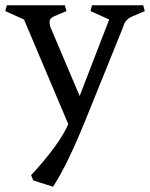

<svg xmlns="http://www.w3.org/2000/svg" viewBox="-26 -470 569 728"><path d="M181 -409Q162 -401 162 -387.5Q162 -374 167 -363L276 -106L388 -396L317 -428L323 -450H517L523 -428L474 -407Q455 -399 446 -382Q444 -376 439 -363L297 -12Q228 158 175 238L100 214L92 194Q197 81 233 1L65 -396L-6 -428L0 -450H220L226 -428Z"/></svg>

Font: Fenix
Style: Regular
Weight: 400
Designer: Fernando Diaz
Foundry: Fernando Diaz
Version: 004.301